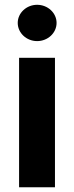

<svg xmlns="http://www.w3.org/2000/svg" viewBox="-20 -789 312 809"><path d="M60.4 0H211.6V-545.5H60.4ZM54.7 -692.5C54.7 -650.2 91.6 -615.8 136.4 -615.8C181.5 -615.8 218.4 -650.2 218.4 -692.5C218.4 -734.4 181.5 -768.8 136.4 -768.8C91.6 -768.8 54.7 -734.4 54.7 -692.5Z"/></svg>

Font: GiG Sans
Style: Bold
Weight: 700
Designer: Andreas Faust
Version: Version 1.100;FEAKit 1.0